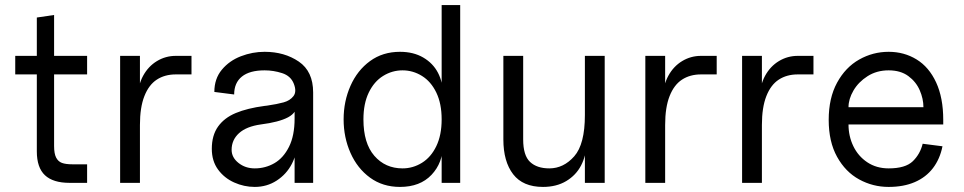

<svg xmlns="http://www.w3.org/2000/svg" viewBox="-20 -720 3794 756"><path d="M125 -124V-651L193 -661V-145Q193 -115 201 -99.5Q209 -84 224 -78.5Q239 -73 266 -73H323V0H254Q189 0 157 -30Q125 -60 125 -124ZM40 -500H323V-427H40Z M453 -500H531V-335H523Q523 -384 543.5 -421.5Q564 -459 598 -479.5Q632 -500 672 -500H734V-427H672Q629 -427 597.5 -406.5Q566 -386 548.5 -341.5Q531 -297 531 -228V0H453Z M814 -134Q814 -187 838.5 -221.5Q863 -256 908.5 -275Q954 -294 1022 -303L1031 -304Q1072 -310 1097 -317Q1122 -324 1135.5 -341.5Q1149 -359 1137 -390Q1125 -421 1091 -432Q1057 -443 1022 -443Q963 -443 932.5 -418.5Q902 -394 902 -348L824 -358Q824 -410 853.5 -445.5Q883 -481 928.5 -498.5Q974 -516 1022 -516Q1100 -516 1156.5 -477.5Q1213 -439 1213 -356V0H1140V-130L1150 -160Q1150 -115 1129 -74.5Q1108 -34 1069.5 -9Q1031 16 983 16Q941 16 902 -1.5Q863 -19 838.5 -52.5Q814 -86 814 -134ZM1140 -253V-303L1150 -313Q1150 -277 1114 -258Q1078 -239 1007 -230Q950 -222 921 -195.5Q892 -169 892 -130Q892 -100 919 -78.5Q946 -57 983 -57Q1025 -57 1060.5 -77.5Q1096 -98 1118 -142Q1140 -186 1140 -253Z M1333 -250Q1333 -321 1360 -382Q1387 -443 1437 -479.5Q1487 -516 1555 -516Q1608 -516 1646.5 -493.5Q1685 -471 1704.5 -433.5Q1724 -396 1724 -350V-250H1719Q1719 -312 1698 -355.5Q1677 -399 1641.5 -421Q1606 -443 1565 -443Q1524 -443 1488.5 -421Q1453 -399 1432 -355.5Q1411 -312 1411 -250Q1411 -156 1454 -106.5Q1497 -57 1565 -57Q1606 -57 1641.5 -79Q1677 -101 1698 -144.5Q1719 -188 1719 -250H1724V-150Q1724 -79 1679 -31.5Q1634 16 1555 16Q1487 16 1437 -20.5Q1387 -57 1360 -118Q1333 -179 1333 -250ZM1719 -700H1792V0H1719Z M1962 -171V-500H2040V-171Q2040 -108 2067 -82.5Q2094 -57 2143 -57Q2199 -57 2241 -104.5Q2283 -152 2283 -267L2288 -151Q2288 -107 2268 -68.5Q2248 -30 2209.5 -7Q2171 16 2118 16Q2039 16 2000.5 -34Q1962 -84 1962 -171ZM2283 -500H2361V0H2283Z M2521 -500H2599V-335H2591Q2591 -384 2611.5 -421.5Q2632 -459 2666 -479.5Q2700 -500 2740 -500H2802V-427H2740Q2697 -427 2665.5 -406.5Q2634 -386 2616.5 -341.5Q2599 -297 2599 -228V0H2521Z M2902 -500H2980V-335H2972Q2972 -384 2992.5 -421.5Q3013 -459 3047 -479.5Q3081 -500 3121 -500H3183V-427H3121Q3078 -427 3046.5 -406.5Q3015 -386 2997.5 -341.5Q2980 -297 2980 -228V0H2902Z M3243 -248Q3243 -334 3276 -394.5Q3309 -455 3363 -485.5Q3417 -516 3479 -516Q3540 -516 3589 -486Q3638 -456 3666 -395.5Q3694 -335 3694 -248V-230H3321Q3321 -184 3340 -144.5Q3359 -105 3395 -81Q3431 -57 3479 -57Q3545 -57 3574 -85Q3603 -113 3613 -154L3691 -144Q3681 -94 3653.5 -58Q3626 -22 3582 -3Q3538 16 3479 16Q3417 16 3363 -13.5Q3309 -43 3276 -102.5Q3243 -162 3243 -248ZM3479 -443Q3432 -443 3396 -420Q3360 -397 3340.5 -363.5Q3321 -330 3321 -298H3616Q3616 -331 3601.5 -364.5Q3587 -398 3556.5 -420.5Q3526 -443 3479 -443Z"/></svg>

Font: Uncut Sans VF
Style: Regular
Weight: 400
Designer: Kasper Nordkvist
Foundry: Uncut Type
Version: Version 1.100;FEAKit 1.0